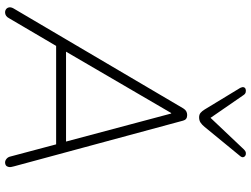

<svg xmlns="http://www.w3.org/2000/svg" viewBox="-136 -846 988 756"><g transform="rotate(90 358.0 -468.0)"><path d="M29 6Q21 6 15.5 1.5Q10 -3 9 -10.5Q8 -18 13 -27L407 -696Q412 -704 418.5 -707.5Q425 -711 433 -711Q442 -711 447.5 -707Q453 -703 455 -695L635 -29Q639 -16 637.5 -8.5Q636 -1 631.5 2.5Q627 6 620 6Q612 6 605 0Q598 -6 596 -16L546 -204L570 -195H134L166 -204L52 -10Q48 -2 42 2Q36 6 29 6ZM425 -648 180 -228 157 -234H559L539 -228L427 -648ZM442 -758Q431 -758 424 -764Q417 -770 411 -780L326 -920Q322 -928 323.5 -933.5Q325 -939 330.5 -941Q336 -943 343 -941.5Q350 -940 355 -932L444 -803L569 -935Q575 -941 581.5 -942Q588 -943 593 -940Q598 -937 599 -931.5Q600 -926 594 -919L480 -780Q471 -769 462.5 -763.5Q454 -758 442 -758Z"/></g></svg>

Font: Nunito ExtraLight ExtraLight
Style: Italic
Weight: 250
Italic angle: -9°
Version: Version 3.602